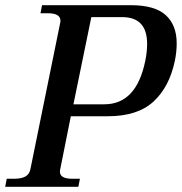

<svg xmlns="http://www.w3.org/2000/svg" viewBox="-39 -720 701 740"><path d="M-13 -31H14Q43 -31 58.5 -39.5Q74 -48 78 -67L193 -632Q194 -635 194 -640Q194 -669 145 -669H117L123 -700H465Q558 -700 600 -661.5Q642 -623 642 -553Q642 -520 635 -486Q614 -385 552.5 -328.5Q491 -272 377 -272H234L193 -67Q192 -64 192 -58Q192 -31 240 -31H269L263 0H-19ZM363 -318Q487 -318 521 -486Q528 -520 528 -551Q528 -654 432 -654H313L244 -318Z"/></svg>

Font: Taviraj Medium
Style: Italic
Weight: 500
Italic angle: -12°
Designer: Katatrad Team
Foundry: CadsonDemak
Version: Version 1.001